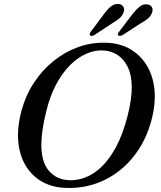

<svg xmlns="http://www.w3.org/2000/svg" viewBox="-20 -926 806 959"><path d="M509.5 -712.5Q576 -711 627 -682.5Q678 -654 710 -604.2Q742 -554.5 750.5 -487.2Q759 -420 740 -339.5Q719 -253 676.8 -186Q634.5 -119 576.8 -73.8Q519 -28.5 450.8 -6.5Q382.5 15.5 308.5 12.5Q242 10.5 190.8 -18.2Q139.5 -47 108.5 -98.2Q77.5 -149.5 71.2 -219.8Q65 -290 88 -375.5Q108.5 -450.5 149.8 -513.2Q191 -576 247.8 -621.5Q304.5 -667 371.2 -691Q438 -715 509.5 -712.5ZM325 -26Q366.5 -24 408.5 -40.5Q450.5 -57 489.2 -94.8Q528 -132.5 560.8 -194.2Q593.5 -256 616.5 -344Q628 -389 633.2 -426.2Q638.5 -463.5 638 -494Q637.5 -551.5 618.5 -590.8Q599.5 -630 567.8 -651Q536 -672 497 -674Q454.5 -676.5 411.8 -658Q369 -639.5 330.2 -601Q291.5 -562.5 260.5 -504.5Q229.5 -446.5 211 -370Q198.5 -320 192.8 -279.8Q187 -239.5 186.5 -207.5Q185.5 -118 224 -73.2Q262.5 -28.5 325 -26ZM498 -854Q516.5 -879.5 534 -893.8Q551.5 -908 572 -906Q589 -904.5 596 -892.2Q603 -880 597 -863.5Q591 -847 576.5 -834.5Q562 -822 541 -810L451.5 -751Q445.5 -747.5 439.5 -746.8Q433.5 -746 429.5 -749.5Q426.5 -753.5 428.5 -758.5Q430.5 -763.5 435 -769.5ZM640.5 -854Q660 -879 677.8 -893Q695.5 -907 716 -904Q732.5 -902 739 -889.5Q745.5 -877 738.5 -860.5Q732 -844 717.2 -832Q702.5 -820 681 -808.5L592 -750.5Q585.5 -747.5 579.2 -747Q573 -746.5 570 -750Q567 -754 569.2 -759Q571.5 -764 576.5 -769.5Z"/></svg>

Font: Fraunces
Style: Italic
Weight: 400
Italic angle: -16°
Version: Version 1.000;[b76b70a41]